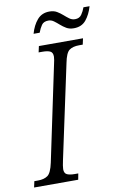

<svg xmlns="http://www.w3.org/2000/svg" viewBox="-115 -935 636 990"><g transform="rotate(-10 203.0 -440.0)"><path d="M-19 0 -12 -32H7Q39 -32 58 -45.5Q77 -59 88 -111L192 -605Q195 -618 197 -629Q199 -640 199 -647Q199 -669 185 -675.5Q171 -682 145 -682H125L132 -714H363L356 -682H337Q304 -682 285.5 -668.5Q267 -655 257 -603L152 -112Q149 -98 147 -86Q145 -74 145 -67Q145 -45 159.5 -38.5Q174 -32 199 -32H218L212 0ZM326 -773Q303 -773 287 -782.5Q271 -792 257.5 -804Q244 -816 231 -825.5Q218 -835 203 -835Q178 -835 167 -819Q156 -803 148 -781H116Q128 -824 152 -852Q176 -880 216 -880Q239 -880 255 -870.5Q271 -861 284.5 -849Q298 -837 311 -827.5Q324 -818 340 -818Q363 -818 374.5 -834.5Q386 -851 393 -871H425Q413 -829 390 -801Q367 -773 326 -773Z"/></g></svg>

Font: Noto Serif Condensed Light
Style: Italic
Weight: 300
Width: 3
Italic angle: -12°
Designer: Monotype Design Team
Foundry: Monotype Imaging Inc.
Version: Version 2.014; ttfautohint (v1.8.4.7-5d5b)